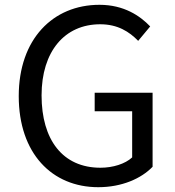

<svg xmlns="http://www.w3.org/2000/svg" viewBox="-20 -766 729 799"><path d="M389 13C487 13 568 -23 615 -72V-380H374V-303H530V-111C501 -84 450 -68 398 -68C241 -68 153 -184 153 -369C153 -552 249 -665 397 -665C470 -665 518 -634 555 -596L605 -656C563 -700 496 -746 394 -746C200 -746 58 -603 58 -366C58 -128 196 13 389 13Z"/></svg>

Font: Noto Sans CJK SC
Style: Regular
Weight: 400
Designer: Ryoko NISHIZUKA 西塚涼子 (kana, bopomofo & ideographs); Paul D. Hunt (Latin, Greek & Cyrillic); Sandoll Communications 산돌커뮤니
Foundry: Adobe
Version: Version 2.004;hotconv 1.0.118;makeotfexe 2.5.65603